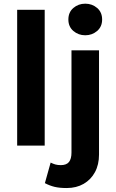

<svg xmlns="http://www.w3.org/2000/svg" viewBox="-20 -772 616 1018"><path d="M71 0V-720H217V0ZM333.5 225Q296 225 269.8 218.8Q243.5 212.5 218 199L248.5 90Q261 96.5 273.5 100Q286 103.5 302.5 103.5Q332.5 103.5 345.8 86.8Q359 70 359 37V-505H505V47.5Q505 101 483.5 140.8Q462 180.5 423.5 202.8Q385 225 333.5 225ZM432 -585Q395.5 -585 369 -607.8Q342.5 -630.5 342.5 -668.5Q342.5 -707 369 -729.8Q395.5 -752.5 432 -752.5Q468.5 -752.5 495 -729.8Q521.5 -707 521.5 -668.5Q521.5 -630.5 495 -607.8Q468.5 -585 432 -585Z"/></svg>

Font: Geologica SemiBold
Style: Regular
Weight: 600
Designer: Sindre Bremnes, Frode Helland
Foundry: Monokrom Skriftforlag AS
Version: Version 1.010;gftools[0.9.28]